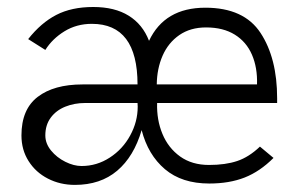

<svg xmlns="http://www.w3.org/2000/svg" viewBox="-20 -516 851 546"><path d="M41 -130.9Q41 -205.1 87.2 -240.5Q133.3 -275.9 214.8 -275.9H371.1Q371.1 -448.2 241.2 -448.2Q197.8 -448.2 163.3 -427Q128.9 -405.8 108.9 -374L60.1 -404.8Q96.7 -451.2 140.1 -473.6Q183.6 -496.1 245.1 -496.1Q306.2 -496.1 345.9 -471.4Q385.7 -446.8 403.8 -399.9Q448.2 -494.1 564 -494.1Q673.8 -494.1 720.9 -422.4Q768.1 -350.6 768.1 -236.8V-223.1H426.8Q425.3 -175.3 441.9 -135.3Q458.5 -95.2 492.2 -71Q525.9 -46.9 574.2 -46.9Q621.1 -46.9 654.5 -58.1Q688 -69.3 719.2 -99.1L757.8 -66.9Q719.2 -28.3 675.8 -11.2Q632.3 5.9 575.2 5.9Q497.1 5.9 449 -34.9Q400.9 -75.7 382.8 -146Q360.8 -70.8 313.2 -30.5Q265.6 9.8 192.9 9.8Q150.9 9.8 116.2 -8.1Q81.5 -25.9 61.3 -57.9Q41 -89.8 41 -130.9ZM710.9 -275.9Q712.4 -323.7 696.5 -360.4Q680.7 -397 647.7 -417.5Q614.7 -438 565.9 -438Q521.5 -438 490 -416.3Q458.5 -394.5 442.4 -357.7Q426.3 -320.8 425.8 -275.9ZM371.6 -212.9 371.1 -223.1H222.2Q191.4 -223.1 165.5 -212.6Q139.6 -202.1 124.3 -181.4Q108.9 -160.6 108.9 -130.9Q108.9 -107.9 125.2 -87.9Q141.6 -67.9 165.8 -55.9Q189.9 -43.9 211.9 -43.9Q255.4 -43.9 292.2 -67.9Q329.1 -91.8 350.3 -130.9Q371.6 -169.9 371.6 -212.9Z"/></svg>

Font: Acari Sans Light
Style: Regular
Weight: 300
Designer: Alfredo Marco Pradil and Stefan Peev
Foundry: Hanken Design Co.
Version: Version 1.045;January 11, 2019;FontCreator 11.5.0.2425 64-bi